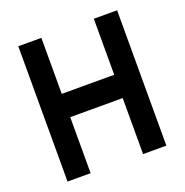

<svg xmlns="http://www.w3.org/2000/svg" viewBox="-118 -740 828 860"><g transform="rotate(-20 296.0 -310.5)"><path d="M60 12V-633H170V-366H420V-633H531V12H420V-255H170V12Z"/></g></svg>

Font: Pixelify Sans Medium
Style: Regular
Weight: 500
Designer: Stefie Justprince
Foundry: Typecalism Foundryline
Version: Version 1.000;February 13, 2025;FontCreator 15.0.0.3015 64-b